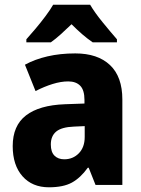

<svg xmlns="http://www.w3.org/2000/svg" viewBox="-20 -786 601 816"><path d="M300 -559Q395 -559 447.5 -509.5Q500 -460 500 -363V0H386L357 -73H353Q322 -30 285.5 -10Q249 10 188 10Q117 10 75.5 -37Q34 -84 34 -165Q34 -252 90.5 -295.5Q147 -339 256 -343L339 -346V-361Q339 -403 321 -421.5Q303 -440 270 -440Q239 -440 203.5 -429Q168 -418 131 -399L86 -511Q128 -534 182 -546.5Q236 -559 300 -559ZM295 -248Q242 -246 219 -227Q196 -208 196 -172Q196 -140 211.5 -124.5Q227 -109 253 -109Q290 -109 315 -134.5Q340 -160 340 -204V-250ZM363 -766Q383 -732 416.5 -691Q450 -650 477 -619V-606H374Q352 -621 330 -640Q308 -659 284 -683Q259 -659 238 -640Q217 -621 196 -606H92V-619Q109 -638 131 -664Q153 -690 173.5 -717.5Q194 -745 206 -766Z"/></svg>

Font: Noto Sans Hebrew SemiCondensed ExtraBold
Style: Regular
Weight: 800
Width: 4
Designer: Monotype Design Team
Foundry: Monotype Imaging Inc.
Version: Version 2.004; ttfautohint (v1.8.4.7-5d5b)